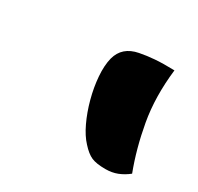

<svg xmlns="http://www.w3.org/2000/svg" viewBox="-83 -859 527 512"><g transform="rotate(30 180.5 -603.0)"><path d="M321 -763Q311 -677 324 -604Q337 -531 361 -468Q346 -456 329.5 -449.5Q313 -443 293 -443Q265 -443 250 -449.5Q235 -456 218 -475Q202 -492 188.5 -520.5Q175 -549 166 -582.5Q157 -616 154.5 -648.5Q152 -681 158 -705Q169 -747 216 -756Q236 -760 260.5 -762Q285 -764 321 -763Z"/></g></svg>

Font: Recursive Sn Csl St XBd
Style: Italic
Weight: 800
Italic angle: -15°
Version: Version 1.079;hotconv 1.0.112;makeotfexe 2.5.65598; ttfautoh